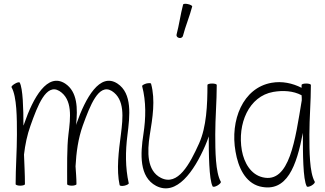

<svg xmlns="http://www.w3.org/2000/svg" viewBox="-20 -990 1745 1032"><path d="M42 -521C71 -470 71 -354 71 -267C71 -178 64 -89 64 0C64 4 75 8 89 8C103 8 114 4 114 0C114 -53 111 -106 109 -159C115 -212 126 -265 144 -315C182 -422 228 -544 299 -501C371 -456 359 -357 348 -269C339 -197 341 -90 341 0C341 4 352 8 366 8C379 8 391 4 391 0C391 -32 388 -64 386 -96C390 -171 400 -245 425 -315C464 -422 510 -544 581 -501C652 -456 641 -357 630 -269C618 -178 605 -77 623 5C624 9 635 11 649 8C662 5 673 -1 672 -5C653 -90 654 -178 665 -264C678 -368 692 -488 611 -541C517 -602 440 -465 391 -325C391 -323 390 -321 389 -319C398 -407 397 -497 330 -541C235 -602 158 -465 110 -325C109 -322 108 -318 106 -315C106 -406 103 -515 86 -546C83 -550 72 -547 60 -540C48 -533 40 -525 42 -521Z M963 -796C977 -850 999 -901 1013 -955C1014 -959 1004 -965 990 -968C977 -971 965 -970 964 -965C950 -912 943 -857 929 -804C927 -796 933 -788 943 -786C952 -784 961 -789 963 -796ZM1167 -13C1138 -63 1137 -180 1137 -267C1137 -356 1145 -444 1145 -533C1145 -538 1134 -541 1120 -541C1106 -541 1095 -538 1095 -533C1095 -426 1090 -308 1050 -219C1000 -108 936 12 845 -34C769 -72 771 -174 785 -264C800 -356 816 -452 792 -540C791 -544 779 -544 766 -541C753 -537 743 -531 744 -527C766 -443 764 -355 751 -270C734 -161 728 -39 819 9C929 66 1023 -69 1083 -207C1090 -224 1097 -240 1102 -257C1102 -171 1103 -24 1123 12C1126 16 1137 14 1149 7C1161 0 1169 -9 1167 -13Z M1672 -13C1643 -63 1643 -180 1643 -267C1643 -356 1651 -444 1651 -533C1651 -538 1639 -541 1626 -541C1612 -541 1601 -538 1601 -533C1601 -528 1601 -523 1601 -518C1552 -543 1496 -555 1440 -545C1285 -518 1216 -343 1246 -175C1260 -92 1297 -9 1376 12C1523 48 1574 -99 1608 -276C1608 -273 1608 -270 1608 -267C1608 -171 1608 -24 1629 12C1631 16 1643 14 1655 7C1667 0 1674 -9 1672 -13ZM1392 -37C1328 -52 1292 -115 1280 -181C1255 -324 1317 -473 1449 -496C1501 -505 1556 -502 1601 -478C1602 -469 1602 -460 1602 -451C1567 -241 1537 -2 1392 -37Z"/></svg>

Font: Nupuram Condensed Thin
Style: Regular
Weight: 100
Width: 3
Designer: Santhosh Thottingal (santhosh.thottingal@gmail.com)
Foundry: SMC
Version: Version 1.000